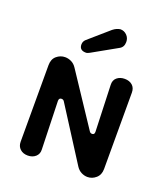

<svg xmlns="http://www.w3.org/2000/svg" viewBox="-115 -673 670 766"><g transform="rotate(20 220.0 -290.0)"><path d="M90 10Q70 10 57.5 -1.5Q45 -13 45 -32V-357Q45 -383 61 -396.5Q77 -410 97 -410Q111 -410 124 -403.5Q137 -397 146 -383L290 -166Q294 -159 302 -159Q312 -159 312 -171L305 -368Q304 -388 317 -399Q330 -410 350 -410Q370 -410 382.5 -399Q395 -388 395 -368V-44Q395 -19 379 -5Q363 9 343 9Q330 9 317 2.5Q304 -4 295 -18L152 -242Q148 -249 140 -249Q129 -249 129 -236L135 -32Q136 -13 123 -1.5Q110 10 90 10ZM150 -502 235 -576Q250 -588 266 -590Q282 -590 293.5 -578.5Q305 -567 305 -550Q305 -528 288 -519L183 -460Q180 -459 176.5 -457Q173 -455 168 -455Q140 -455 140 -480Q140 -493 150 -502Z"/></g></svg>

Font: Dongle
Style: Bold
Weight: 700
Designer: Yanghee Ryu
Foundry: Yanghee Ryu
Version: Version 2.000